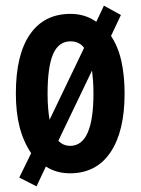

<svg xmlns="http://www.w3.org/2000/svg" viewBox="-20 -602 498 678"><path d="M420 -272Q420 -138 370 -64Q320 10 227 10Q179 10 142 -14L109 56L48 25L90 -61Q62 -103 49 -154.5Q36 -206 36 -272Q36 -409 86 -481Q136 -553 229 -553Q281 -553 320 -525L347 -582L407 -549L372 -475Q397 -438 408.5 -386.5Q420 -335 420 -272ZM148 -271Q148 -243 150 -220Q152 -197 155 -179L277 -433Q260 -456 229 -456Q187 -456 167.5 -411Q148 -366 148 -271ZM310 -272Q310 -297 308.5 -317Q307 -337 305 -353L186 -105Q203 -87 228 -87Q310 -87 310 -272Z"/></svg>

Font: Noto Sans Sinhala ExtraCondensed SemiBold
Style: Regular
Weight: 600
Width: 2
Designer: Jelle Bosma - Monotype Design Team
Foundry: Monotype Imaging Inc.
Version: Version 2.006; ttfautohint (v1.8.4.7-5d5b)